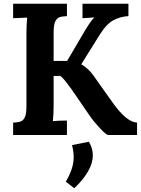

<svg xmlns="http://www.w3.org/2000/svg" viewBox="-20 -720 752 1024"><path d="M50 0ZM510 -532 414 -378V-377Q452 -354 477 -319L580 -174Q654 -69 711 -66V0H557Q546 -1 513.5 -35.5Q481 -70 459 -102L360 -246Q346 -266 330 -286Q314 -306 302 -315H266V-164Q266 -108 262 -74Q294 -77 337 -77V0H50V-66Q77 -67 91 -72.5Q105 -78 113 -96Q121 -114 121 -153V-536Q121 -592 125 -626L50 -623V-700H337V-634Q310 -633 296 -627.5Q282 -622 274 -604Q266 -586 266 -547V-395H338L415 -526Q463 -610 483 -626V-627Q461 -625 445 -624.5Q429 -624 420 -623V-700H665V-634Q622 -632 584.5 -612Q547 -592 510 -532ZM475 108Q475 151 448.5 196Q422 241 376 284L331 249Q353 211 363 179.5Q373 148 373 117Q373 87 364 54L454 36Q475 71 475 108Z"/></svg>

Font: Sumana
Style: Bold
Weight: 700
Designer: Cyreal, Alexei Vanyashin (Devanagari), Olga Karpushina (Latin)
Foundry: Cyreal
Version: Version 1.015;PS 001.015;hotconv 1.0.70;makeotf.lib2.5.58329